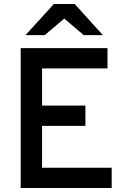

<svg xmlns="http://www.w3.org/2000/svg" viewBox="-20 -941 656 961"><path d="M83.5 0V-700H518V-598.5H190.5V-412.5H407.5V-311H190.5V-101.5H539V0ZM107.5 -765 249.5 -921H354L495 -765H399.5L301.5 -848L203.5 -765Z"/></svg>

Font: Overpass Mono Light SemiBold
Style: Regular
Weight: 600
Monospace: yes
Version: Version 4.000